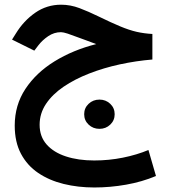

<svg xmlns="http://www.w3.org/2000/svg" viewBox="-20 -476 734 833"><path d="M641.1 -328.6V-217.8Q570.3 -211.9 500.2 -196.8Q430.2 -181.6 367.4 -157.2Q304.7 -132.8 256.1 -99.9Q207.5 -66.9 179.7 -25.4Q151.9 16.1 151.9 65.4Q151.9 116.2 182.1 150.6Q212.4 185.1 265.9 202.6Q319.3 220.2 388.7 220.2Q452.6 220.2 513.2 208Q573.7 195.8 624 174.8L656.7 287.6Q596.2 313 527.1 325.2Q458 337.4 389.2 337.4Q318.4 337.4 255.9 322Q193.4 306.6 145.8 274.4Q98.1 242.2 71 191.2Q43.9 140.1 43.9 68.8Q43.9 -20 90.3 -90.3Q136.7 -160.6 216.8 -210Q296.9 -259.3 397.5 -284.7Q379.4 -291.5 358.4 -299.3Q337.4 -307.1 322.3 -312.5Q293 -323.7 273.7 -330.1Q254.4 -336.4 244.6 -336.4Q214.8 -336.4 189.2 -319.1Q163.6 -301.8 146 -278.8L128.9 -256.3L32.2 -304.2L48.8 -330.6Q82.5 -385.7 132.8 -420.7Q183.1 -455.6 245.1 -455.6Q285.6 -455.6 325 -440.7Q364.3 -425.8 406.2 -405.3Q463.4 -377.4 502.2 -361.3Q541 -345.2 573 -337.9Q605 -330.6 641.1 -328.6ZM345.2 19.5Q345.2 -7.3 364.5 -25.6Q383.8 -43.9 411.6 -43.9Q439 -43.9 458.3 -25.6Q477.5 -7.3 477.5 19.5Q477.5 46.4 458.3 64.7Q439 83 411.6 83Q383.8 83 364.5 64.7Q345.2 46.4 345.2 19.5Z"/></svg>

Font: Vazirmatn RD SemiBold
Style: Regular
Weight: 600
Designer: Saber Rastikerdar
Foundry: Saber Rastikerdar
Version: Version 32.102